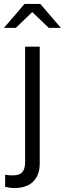

<svg xmlns="http://www.w3.org/2000/svg" viewBox="-64 -737 328 971"><path d="M183 -596H244L140 -717H60L-44 -596H16L99 -676ZM9 214C92 214 137 168 137 89V-501H63V82C63 130 45 150 0 150C-16 150 -25 149 -38 146V208C-24 211 -8 214 9 214Z"/></svg>

Font: Red Hat Display
Style: Regular
Weight: 400
Designer: Pentagram, MCKL
Foundry: Pentagram, MCKL
Version: Version 1.023